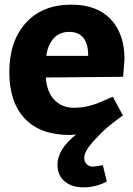

<svg xmlns="http://www.w3.org/2000/svg" viewBox="-20 -570 570 825"><path d="M342 107Q342 125 352.5 135.5Q363 146 380 146L422 140L439 210Q392 235 337 235Q289 235 258 209.5Q227 184 227 137Q227 72 307 8Q289 10 280 10Q153 10 86.5 -60.5Q20 -131 20 -260Q20 -393 91 -471.5Q162 -550 287 -550Q397 -550 456 -487Q515 -424 515 -315L509 -240L177 -237Q181 -175 213.5 -141Q246 -107 297 -107Q333 -107 365 -115.5Q397 -124 427 -138Q457 -152 465 -154L508 -74Q481 -55 449.5 -29.5Q418 -4 380 38.5Q342 81 342 107ZM277 -433Q236 -433 210.5 -405Q185 -377 179 -330H359Q359 -433 277 -433Z"/></svg>

Font: BitterBold
Style: Bold
Weight: 700
Designer: Sol Matas
Foundry: Sol Matas
Version: Version 001.001